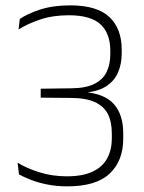

<svg xmlns="http://www.w3.org/2000/svg" viewBox="-20 -668 522 698"><path d="M225 9.5Q185 9.5 150.8 2.5Q116.5 -4.5 90.8 -14.8Q65 -25 49 -34L44 -76.5Q76 -56.5 122.8 -41.8Q169.5 -27 223 -27Q280 -27 316 -43.8Q352 -60.5 369.2 -91.5Q386.5 -122.5 386.5 -165.5V-183Q386.5 -225.5 371.8 -254Q357 -282.5 324 -297.2Q291 -312 236 -312L128 -313V-345.5L239 -347Q292 -347.5 323 -363Q354 -378.5 367.5 -406.2Q381 -434 381 -470.5V-483.5Q381 -546 345.8 -579.2Q310.5 -612.5 230 -612.5Q172 -612.5 126.5 -597.2Q81 -582 47.5 -561L52 -599Q78.5 -617.5 125.2 -633Q172 -648.5 235 -648.5Q333 -648.5 377.8 -606Q422.5 -563.5 422.5 -487.5V-474.5Q422.5 -434.5 408.5 -403.2Q394.5 -372 363.8 -353Q333 -334 282.5 -331L280 -328.5L281 -334Q359.5 -328.5 393.8 -289.8Q428 -251 428 -184V-163.5Q428 -83.5 378.8 -37Q329.5 9.5 225 9.5Z"/></svg>

Font: Anek Gurmukhi ExtraLight
Style: Regular
Weight: 250
Designer: Sarang Kulkarni (Gurmukhi), Yesha Goshar (Latin)
Foundry: Ek Type
Version: Version 1.003